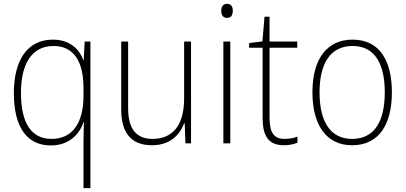

<svg xmlns="http://www.w3.org/2000/svg" viewBox="-20 -745 2111 998"><path d="M414 -8V233H450V-529H420L415 -432H413C392 -492 340 -539 255 -539C118 -539 52 -426 52 -262C52 -83 120 11 245 11C332 11 391 -40 414 -110H416C415 -79 414 -34 414 -8ZM248 -23C145 -23 89 -102 89 -262C89 -416 147 -506 258 -506C362 -506 414 -428 414 -287V-247C414 -109 359 -23 248 -23Z M973 -529H937V-232C937 -90 874 -23 773 -23C691 -23 646 -72 646 -182V-529H610V-176C610 -53 663 10 770 10C865 10 915 -45 937 -104H940L944 0H973Z M1160 -725C1138 -725 1130 -708 1130 -688C1130 -668 1139 -652 1160 -652C1182 -652 1190 -667 1190 -689C1190 -709 1183 -725 1160 -725ZM1177 -529H1141V0H1177Z M1459 -23C1400 -23 1381 -61 1381 -135V-497H1525V-529H1381V-658H1355L1344 -530L1275 -521V-497H1345V-133C1345 -40 1374 10 1456 10C1485 10 1507 4 1526 -3V-35C1509 -28 1486 -23 1459 -23Z M2017 -265C2017 -427 1955 -539 1813 -539C1679 -539 1604 -438 1604 -265C1604 -97 1675 10 1810 10C1949 10 2017 -97 2017 -265ZM1641 -265C1641 -418 1699 -506 1813 -506C1933 -506 1980 -406 1980 -265C1980 -115 1927 -23 1810 -23C1695 -23 1641 -116 1641 -265Z"/></svg>

Font: Noto Sans Bengali SemiCondensed ExtraLight
Style: Regular
Weight: 200
Width: 4
Designer: Joana Ranito - Universal Thirst; Jelle Bosma - Monotype Design Team
Foundry: Universal Thirst ehf.
Version: Version 3.000